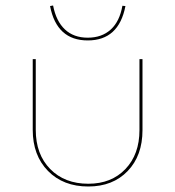

<svg xmlns="http://www.w3.org/2000/svg" viewBox="-20 -673 637 698"><path d="M436 -651 425 -652Q415 -595 382.5 -565.5Q350 -536 299 -536Q248 -536 216 -566Q184 -596 173 -653L162 -651Q186 -526 299 -526Q412 -526 436 -651ZM99 -201V-458H110V-201Q110 -112 162.5 -58.5Q215 -5 301 -5Q385 -5 436 -58.5Q487 -112 487 -200V-458H498V-200Q498 -107 444 -51Q390 5 301 5Q210 5 154.5 -51.5Q99 -108 99 -201Z"/></svg>

Font: Ysabeau SC Hairline
Style: Regular
Weight: 100
Designer: Christian Thalmann (Catharsis Fonts)
Version: Version 0.003